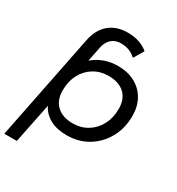

<svg xmlns="http://www.w3.org/2000/svg" viewBox="-217 -883 1116 1211"><g transform="rotate(30 341.0 -277.0)"><path d="M0 194 154 -577Q171 -660 223.5 -704Q276 -748 358 -748Q448 -748 506 -699L463 -626Q419 -668 353 -668Q312 -668 285.5 -644Q259 -620 250 -576L229 -470Q264 -501 309.5 -518Q355 -535 410 -535Q480 -535 533 -506.5Q586 -478 615 -426.5Q644 -375 644 -307Q644 -217 605 -146.5Q566 -76 498.5 -35Q431 6 344 6Q273 6 223.5 -20.5Q174 -47 150 -96L91 194ZM340 -78Q400 -78 447 -107Q494 -136 520.5 -186.5Q547 -237 547 -302Q547 -373 505.5 -412Q464 -451 389 -451Q329 -451 282 -422.5Q235 -394 208.5 -343.5Q182 -293 182 -227Q182 -157 223.5 -117.5Q265 -78 340 -78Z"/></g></svg>

Font: Montserrat Medium
Style: Italic
Weight: 500
Italic angle: -11.3°
Designer: Julieta Ulanovsky
Foundry: Julieta Ulanovsky
Version: Version 9.000; ttfautohint (v1.8.4.7-5d5b)